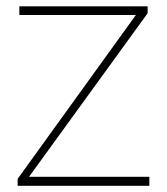

<svg xmlns="http://www.w3.org/2000/svg" viewBox="-20 -597 537 617"><path d="M460 0H36.7V-22.2L416.7 -548.9H42.2V-576.7H454.4V-554.4L73.3 -28.9H460Z"/></svg>

Font: Paperlogy 1 Thin
Style: Regular
Weight: 250
Designer: redesigned by Lee Juim, glyphs from Gmarket Sans & Montserrat
Foundry: PT&
Version: Version 1.001